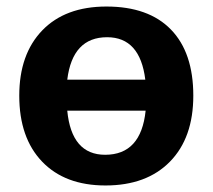

<svg xmlns="http://www.w3.org/2000/svg" viewBox="-20 -558 651 588"><path d="M572 -265Q572 -136 500.5 -63Q429 10 303 10Q179 10 109 -63Q39 -136 39 -265Q39 -392 109.5 -465Q180 -538 306 -538Q435 -538 503.5 -467.5Q572 -397 572 -265ZM302 -84Q412 -84 426 -219H186Q199 -84 302 -84ZM308 -444Q202 -444 186 -314H425Q409 -444 308 -444Z"/></svg>

Font: Libra Sans
Style: Bold
Weight: 700
Foundry: Context Ltd
Version: Version 1.000